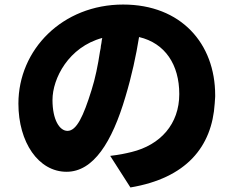

<svg xmlns="http://www.w3.org/2000/svg" viewBox="-20 -772 1040 845"><path d="M211 -332C211 -427 282 -565 430 -605L428 -595C427 -587 426 -578 424 -570L423 -560C423 -558 422 -556 422 -555L420 -545C411 -485 399 -426 383 -376C347 -260 317 -196 277 -196C242 -196 211 -245 211 -332ZM927 -349V-348V-349ZM927 -353C927 -580 777 -752 522 -752C255 -752 61 -554 61 -316C61 -146 149 -16 273 -16C391 -16 473 -146 532 -346C560 -439 579 -528 592 -609C707 -582 769 -487 769 -358C769 -226 686 -134 559 -103C530 -96 507 -91 465 -86L554 53C799 12 913 -125 925 -317L927 -347L926 -322C926 -331 927 -339 927 -348V-349V-353Z"/></svg>

Font: Glow Sans SC Normal ExtraBold
Style: Regular
Weight: 800
Designer: Ryoko NISHIZUKA (kana, bopomofo & ideographs); Paul D. Hunt (Latin, Greek & Cyrillic); Sandoll Communications, Soo-young
Version: Version 0.93